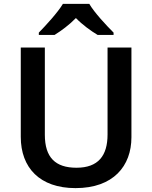

<svg xmlns="http://www.w3.org/2000/svg" viewBox="-20 -959 785 989"><path d="M440 -939H304C277 -894 217 -829 180 -791V-779H261C296 -801 336 -830 371 -866C406 -830 448 -800 483 -779H565V-791C528 -828 466 -894 440 -939ZM657 -252V-714H534V-266C534 -157 486 -95 374 -95C265 -95 211 -148 211 -265V-714H87V-254C87 -95 185 10 369 10C564 10 657 -104 657 -252Z"/></svg>

Font: Noto Sans Kayah Li SemiBold
Style: Regular
Weight: 600
Designer: Monotype Design Team, Sérgio Martins
Foundry: Monotype Imaging Inc.
Version: Version 2.002